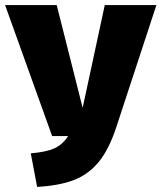

<svg xmlns="http://www.w3.org/2000/svg" viewBox="-42 -716 635 755"><path d="M416 -218Q387 -129 346.5 -79.5Q306 -30 248.5 -8Q191 14 104 19L79 -113Q139 -118 171.5 -132.5Q204 -147 226 -181H163L-22 -696H181L283 -292L370 -696H573Z"/></svg>

Font: Fira Sans Condensed Black
Style: Regular
Weight: 900
Width: 3
Designer: Carrois Corporate & Edenspiekermann AG
Foundry: Carrois Corporate GbR & Edenspiekermann AG
Version: Version 4.203